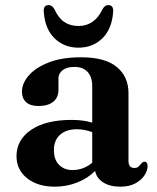

<svg xmlns="http://www.w3.org/2000/svg" viewBox="-20 -706 604 739"><path d="M43.5 -105Q43.5 -167.5 99.5 -206Q155.5 -244.5 256 -244.5Q278.5 -244.5 298.5 -241.8Q318.5 -239 335 -234V-374.5Q335 -410 317 -429.2Q299 -448.5 266.5 -448.5Q237 -448.5 221 -435.8Q205 -423 205 -405V-361Q205 -330.5 184.8 -314.2Q164.5 -298 128 -298Q96.5 -298 80.5 -312.8Q64.5 -327.5 64.5 -353.5Q64.5 -385 90.5 -415.2Q116.5 -445.5 167.2 -465.5Q218 -485.5 292.5 -485.5Q384.5 -485.5 429.5 -448.2Q474.5 -411 474.5 -347.5V-87.5Q474.5 -59.5 496.5 -59.5Q508 -59.5 513.2 -64.8Q518.5 -70 522.5 -75Q525.5 -78.5 528.5 -81Q531.5 -83.5 536 -83.5Q548 -83.5 548 -66.5Q548 -49.5 536.2 -31.2Q524.5 -13 501 -0.2Q477.5 12.5 443 12.5Q403.5 12.5 377.8 -3.5Q352 -19.5 346 -48Q317 -19 276.2 -3.2Q235.5 12.5 191 12.5Q125 12.5 84.2 -20Q43.5 -52.5 43.5 -105ZM187.5 -128.5Q187.5 -91 207.5 -71.2Q227.5 -51.5 259 -51.5Q301 -51.5 335 -79.5V-197.5Q321 -202.5 306.5 -205.5Q292 -208.5 276 -208.5Q234.5 -208.5 211 -187.2Q187.5 -166 187.5 -128.5ZM282 -606Q344.5 -606 375 -671.5Q384 -686.5 396 -686.5Q418 -686.5 415.5 -659.5Q410.5 -593.5 373.5 -558Q336.5 -522.5 282 -522.5Q227.5 -522.5 190.5 -558Q153.5 -593.5 148.5 -659.5Q146 -686.5 167.5 -686.5Q180 -686.5 189 -671.5Q204.5 -637 227.2 -621.5Q250 -606 282 -606Z"/></svg>

Font: Fraunces 9pt SemiBold
Style: Regular
Weight: 600
Version: Version 1.000;[b76b70a41]